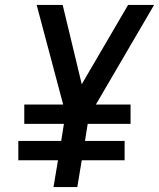

<svg xmlns="http://www.w3.org/2000/svg" viewBox="-20 -755 642 775"><path d="M196 0 214 -108H54V-186H227L238 -255H78V-333H235L128 -735H233L310 -415L497 -735H602L367 -333H507V-255H334L323 -186H483V-108H310L292 0Z"/></svg>

Font: Iosevka Aile Medium
Style: Italic
Weight: 500
Italic angle: -9°
Designer: Belleve Invis
Foundry: Belleve Invis
Version: Version 31.1.0; ttfautohint (v1.8.4)